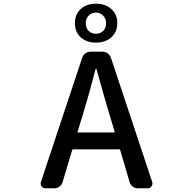

<svg xmlns="http://www.w3.org/2000/svg" viewBox="-20 -1015 1040 1035"><path d="M497.1 -947.3Q474.6 -947.3 458.5 -931.6Q442.4 -916 442.4 -889.6Q442.4 -863.3 458 -848.1Q473.6 -833 497.1 -833Q520.5 -833 536.1 -848.1Q551.8 -863.3 551.8 -889.6Q551.8 -915 535.6 -931.2Q519.5 -947.3 497.1 -947.3ZM580.1 -814Q547.9 -785.2 497.1 -785.2Q446.3 -785.2 415 -814Q383.8 -842.8 383.8 -890.1Q383.8 -937.5 415 -966.3Q446.3 -995.1 497.1 -995.1Q547.9 -995.1 580.1 -966.3Q612.3 -937.5 612.3 -890.1Q612.3 -842.8 580.1 -814ZM398.4 -305.7Q397.5 -300.8 401.4 -300.8H593.8Q598.6 -300.8 597.7 -305.7L569.3 -400.4Q550.8 -460 500 -642.6Q499 -644.5 497.1 -644.5Q495.1 -644.5 495.1 -642.6Q467.8 -534.2 427.7 -400.4ZM722.7 0Q708 0 695.3 -9.3Q682.6 -18.6 678.7 -33.2L627.9 -206.1Q626 -210 622.1 -210H375Q370.1 -210 369.1 -206.1L317.4 -33.2Q313.5 -18.6 300.8 -9.3Q288.1 0 272.5 0H224.6Q210.9 0 204.1 -10.7Q199.2 -17.6 199.2 -24.4Q199.2 -28.3 200.2 -33.2L422.9 -703.1Q427.7 -717.8 439.9 -727.1Q452.1 -736.3 467.8 -736.3H533.2Q547.9 -736.3 560.5 -727.1Q573.2 -717.8 578.1 -703.1L800.8 -33.2Q801.8 -28.3 801.8 -24.4Q801.8 -17.6 796.9 -10.7Q790 0 776.4 0Z"/></svg>

Font: Gen Jyuu Gothic L Monospace Medium
Style: Regular
Weight: 500
Designer: [Source Han Sans]
Ryoko NISHIZUKA  (kana & ideographs); Paul D. Hunt (Latin, Greek & Cyrillic); Wenlong ZHANG  (bopomofo
Version: Version 1.002.20150607